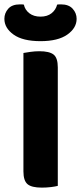

<svg xmlns="http://www.w3.org/2000/svg" viewBox="-37 -850 370 877"><path d="M70 -67V-608Q81 -610 101.5 -613Q122 -616 143 -616Q188 -616 207.5 -601Q227 -586 227 -542V-1Q216 2 196 4.5Q176 7 154 7Q107 7 88.5 -9Q70 -25 70 -67ZM224 -829Q229 -830 233 -830Q237 -830 242 -830Q277 -830 295 -810Q313 -790 313 -764Q313 -722 270.5 -692Q228 -662 148 -662Q67 -662 25 -692Q-17 -722 -17 -764Q-17 -790 0.5 -810Q18 -830 54 -830Q59 -830 63 -830Q67 -830 72 -829Q77 -805 97 -789.5Q117 -774 148 -774Q179 -774 198.5 -789.5Q218 -805 224 -829Z"/></svg>

Font: Baloo 2 Latin
Style: Bold
Weight: 400
Designer: Sarang Kulkarni and Ek Type
Foundry: Ek Type
Version: Version 1.001